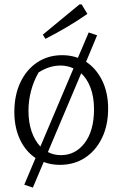

<svg xmlns="http://www.w3.org/2000/svg" viewBox="-20 -739 555 870"><path d="M251 8Q211 8 178 -5L129 111L90 98L141 -23Q96 -53 70.5 -107Q45 -161 45 -232Q45 -308 72.5 -366Q100 -424 149 -456.5Q198 -489 262 -489Q300 -489 333 -477L382 -592L420 -579L370 -459Q416 -429 443 -374Q470 -319 470 -247Q470 -171 442 -113.5Q414 -56 365 -24Q316 8 251 8ZM109 -238Q109 -184 123.5 -142.5Q138 -101 163 -75L313 -429Q286 -442 254 -442Q204 -442 155 -411Q132 -371 120.5 -326.5Q109 -282 109 -238ZM256 -36Q322 -36 364 -91.5Q406 -147 406 -244Q406 -299 390.5 -340.5Q375 -382 348 -407L197 -50Q224 -36 256 -36ZM186 -563 174 -582 340 -719H350L376 -676Q330 -644 282.5 -616Q235 -588 186 -563Z"/></svg>

Font: Piazzolla Light
Style: Regular
Weight: 300
Designer: Juan Pablo del Peral
Foundry: Huerta Tipografica
Version: Version 1.330